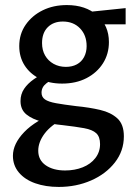

<svg xmlns="http://www.w3.org/2000/svg" viewBox="-20 -449 531 758"><path d="M212 289Q160 289 119 274.5Q78 260 54.5 232Q31 204 31 166Q31 119 75.5 72.5Q120 26 209 -8L233 18Q181 45 156 78.5Q131 112 131 146Q131 183 160.5 203.5Q190 224 237 224Q275 224 306.5 211.5Q338 199 356.5 175Q375 151 375 120Q375 91 360 77Q345 63 312 57Q279 51 227 45Q185 41 146.5 31.5Q108 22 84.5 3Q61 -16 61 -50Q61 -77 75 -98Q89 -119 114 -136.5Q139 -154 173 -170L200 -142Q181 -134 162.5 -119.5Q144 -105 144 -83Q144 -66 157.5 -56.5Q171 -47 201.5 -41.5Q232 -36 281 -30Q333 -25 375.5 -15Q418 -5 443.5 18.5Q469 42 469 89Q469 147 433.5 192.5Q398 238 339.5 263.5Q281 289 212 289ZM225 -119Q174 -119 136 -138.5Q98 -158 77 -191Q56 -224 56 -267Q56 -315 81.5 -351.5Q107 -388 149 -408.5Q191 -429 244 -429Q318 -429 364 -388.5Q410 -348 410 -283Q410 -236 386.5 -199Q363 -162 321.5 -140.5Q280 -119 225 -119ZM240 -185Q265 -185 283.5 -195Q302 -205 312 -224Q322 -243 322 -267Q322 -310 296 -337Q270 -364 228 -364Q191 -364 168.5 -341.5Q146 -319 146 -279Q146 -251 158 -230Q170 -209 191.5 -197Q213 -185 240 -185ZM313 -353 302 -399 476 -417V-353Z"/></svg>

Font: Ysabeau Office SemiBold
Style: Regular
Weight: 600
Designer: Christian Thalmann (Catharsis Fonts)
Version: Version 2.001;gftools[0.9.30]; featfreeze: tnum,lnum,ss02